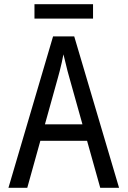

<svg xmlns="http://www.w3.org/2000/svg" viewBox="-20 -888 603 908"><path d="M20 0 231 -716H331L543 0H454L308 -521Q304 -535 299 -553.5Q294 -572 289.5 -592.5Q285 -613 280 -631Q277 -613 272 -592Q267 -571 262.5 -552.5Q258 -534 254 -521L109 0ZM146 -222 165 -300H398L415 -222ZM143 -800V-868H420V-800Z"/></svg>

Font: Noto Sans Mono SemiCondensed
Style: Regular
Weight: 400
Width: 4
Designer: Monotype Design Team
Foundry: Monotype Imaging Inc.
Version: Version 2.010